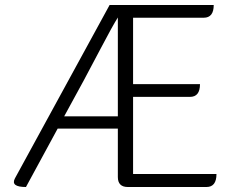

<svg xmlns="http://www.w3.org/2000/svg" viewBox="-20 -749 939 769"><path d="M315 -426 237 -283H452V-679Q430 -644 385 -558Q340 -473 315 -426ZM84 0Q21 0 40 -35L419 -729H836Q836 -678 796 -678H513V-412H781Q781 -361 741 -361H513V-52H847Q847 0 807 0H492Q452 0 452 -40V-234H211L84 0Z"/></svg>

Font: Swei Half Moon CJK SC
Style: Light
Weight: 300
Version: Version 2.071